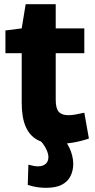

<svg xmlns="http://www.w3.org/2000/svg" viewBox="-20 -680 453 920"><path d="M249 10Q195 10 158 -10.5Q121 -31 102.5 -74.5Q84 -118 84 -188V-425H6V-534L84 -544L103 -660H247V-544H384V-425H247V-201Q247 -161 261.5 -144.5Q276 -128 307 -128Q324 -128 343 -131.5Q362 -135 384 -140L406 -16Q364 -2 325 4Q286 10 249 10ZM116 109Q130 113 141.5 115Q153 117 162 117Q185 117 198.5 105.5Q212 94 212 72Q212 61 207 47.5Q202 34 193.5 20Q185 6 173 -6H291Q303 8 312 27Q321 46 326 66Q331 86 331 105Q331 136 318.5 162.5Q306 189 277.5 204.5Q249 220 200 220Q181 220 159 217Q137 214 113 206Z"/></svg>

Font: Georama ExtraCondensed Thin
Style: Bold
Weight: 700
Version: Version 1.001